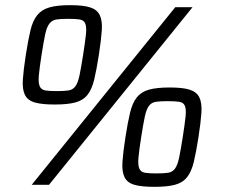

<svg xmlns="http://www.w3.org/2000/svg" viewBox="-20 -716 870 744"><path d="M192 -311Q142 -311 114.5 -319Q87 -327 76.5 -348.5Q66 -370 68.5 -407.5Q71 -445 80 -503Q89 -561 98 -598.5Q107 -636 124.5 -657.5Q142 -679 172 -687.5Q202 -696 252 -696Q302 -696 329 -687.5Q356 -679 366.5 -657.5Q377 -636 374.5 -598.5Q372 -561 363 -503Q354 -445 345 -407.5Q336 -370 319 -348.5Q302 -327 272 -319Q242 -311 192 -311ZM103 0 659 -688H726L170 0ZM200 -363Q229 -363 245.5 -365.5Q262 -368 272 -381.5Q282 -395 288 -423.5Q294 -452 302 -503Q310 -554 313 -582.5Q316 -611 310.5 -624.5Q305 -638 289 -640.5Q273 -643 244 -643Q215 -643 198.5 -640.5Q182 -638 171.5 -624.5Q161 -611 155 -582.5Q149 -554 141 -503Q133 -452 130.5 -423.5Q128 -395 134 -381.5Q140 -368 156 -365.5Q172 -363 200 -363ZM578 8Q528 8 500.5 0Q473 -8 462.5 -29.5Q452 -51 454.5 -88.5Q457 -126 466 -184Q475 -242 484 -279.5Q493 -317 510 -338.5Q527 -360 557 -368.5Q587 -377 638 -377Q688 -377 715 -368.5Q742 -360 752.5 -338.5Q763 -317 760.5 -279.5Q758 -242 749 -184Q740 -126 731 -88.5Q722 -51 705 -29.5Q688 -8 658 0Q628 8 578 8ZM586 -44Q615 -44 631.5 -46.5Q648 -49 658 -62.5Q668 -76 674 -104.5Q680 -133 688 -184Q696 -235 699 -263.5Q702 -292 696.5 -305.5Q691 -319 675 -321.5Q659 -324 629 -324Q601 -324 584 -321.5Q567 -319 557 -305.5Q547 -292 541 -263.5Q535 -235 527 -184Q519 -133 516.5 -104.5Q514 -76 520 -62.5Q526 -49 542 -46.5Q558 -44 586 -44Z"/></svg>

Font: Azeri Sans
Style: Italic
Weight: 400
Designer: Hector Gatti & Omnibus-Type (original fonts) / Cristiano Sobral (main changes and remastering)
Foundry: Omnibus-Type
Version: Version 0.07;August 21, 2020;FontCreator 13.0.0.2681 64-bit;